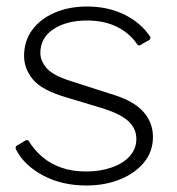

<svg xmlns="http://www.w3.org/2000/svg" viewBox="-20 -560 544 590"><path d="M402 -423Q380 -457 340.5 -477Q301 -497 247 -497Q185 -497 144.5 -470.5Q104 -444 104 -397Q104 -374 122.5 -351.5Q141 -329 197 -311L331 -268Q392 -249 421 -216Q450 -183 450 -139Q450 -95 423 -61.5Q396 -28 349.5 -9Q303 10 245 10Q170 10 112 -21Q54 -52 29 -101Q28 -104 28 -107Q28 -110 31 -112L58 -128Q60 -130 63.5 -129.5Q67 -129 68 -127Q86 -98 111 -77Q136 -56 169.5 -44.5Q203 -33 245 -33Q288 -33 323.5 -45.5Q359 -58 379 -80.5Q399 -103 399 -133Q399 -166 373 -189Q347 -212 286 -230L183 -261Q108 -283 81 -316Q54 -349 54 -388Q54 -434 79 -468Q104 -502 148 -521Q192 -540 248 -540Q311 -540 361.5 -515.5Q412 -491 441 -448Q443 -445 442.5 -443Q442 -441 440 -438L412 -422Q410 -420 407 -420.5Q404 -421 402 -423Z"/></svg>

Font: Libre Franklin ExtraLight
Style: Regular
Weight: 250
Designer: Pablo Impallari, Rodrigo Fuenzalida, Nhung Nguyen
Foundry: Impallari Type
Version: Version 3.000